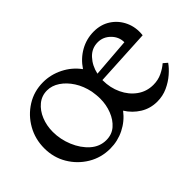

<svg xmlns="http://www.w3.org/2000/svg" viewBox="-78 -707 958 958"><g transform="rotate(-45 401.5 -228.0)"><path d="M266 8Q202 8 149.5 -23.5Q97 -55 65.5 -108Q34 -161 34 -226Q34 -291 64.5 -345Q95 -399 147 -431.5Q199 -464 263 -464Q317 -464 367 -439Q417 -414 450 -369Q480 -414 524.5 -439Q569 -464 621 -464Q671 -464 709 -439Q747 -414 766.5 -371.5Q786 -329 780 -278L480 -262V-259Q480 -207 501 -162.5Q522 -118 559 -91.5Q596 -65 643 -65Q677 -65 705 -78.5Q733 -92 752 -109L773 -91Q758 -69 731.5 -46Q705 -23 671 -7.5Q637 8 598 8Q549 8 509.5 -16.5Q470 -41 445 -81Q413 -39 366 -15.5Q319 8 266 8ZM282 -36Q322 -36 349.5 -60Q377 -84 392 -122.5Q407 -161 407 -204Q407 -218 405.5 -231.5Q404 -245 402 -258Q392 -306 368.5 -342.5Q345 -379 313.5 -400Q282 -421 248 -421Q210 -421 181.5 -397.5Q153 -374 137.5 -336Q122 -298 122 -254Q122 -201 143 -150.5Q164 -100 200 -68Q236 -36 282 -36ZM597 -412Q554 -412 524.5 -380Q495 -348 485 -302L691 -318Q691 -356 663 -384Q635 -412 597 -412Z"/></g></svg>

Font: Joan
Style: Regular
Weight: 400
Designer: Paolo Biagini
Version: Version 1.001; ttfautohint (v1.8.4.7-5d5b);gftools[0.9.30]